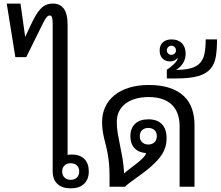

<svg xmlns="http://www.w3.org/2000/svg" viewBox="-20 -1028 1215 1057"><path d="M118.7 -824.7 148.4 -888.2Q163.1 -919.9 176.5 -942.6Q189.9 -965.3 204.1 -980Q218.3 -994.6 234.6 -1001.5Q251 -1008.3 272 -1008.3Q309.1 -1008.3 330.6 -981.2Q352.1 -954.1 352.1 -891.6V-175.3Q354.5 -176.3 362.1 -176.8Q369.6 -177.2 376 -177.2Q419.4 -177.2 444.1 -153.1Q468.8 -128.9 468.8 -84.5Q468.8 -40.5 442.9 -15.9Q417 8.8 369.6 8.8Q321.3 8.8 295.7 -15.9Q270 -40.5 270 -84.5V-895Q270 -921.9 266.4 -932.4Q262.7 -942.9 254.4 -942.9Q250.5 -942.9 246.3 -941.2Q242.2 -939.5 237.1 -933.6Q231.9 -927.7 225.6 -917Q219.2 -906.2 210.9 -888.2L124.5 -713.4H64.5L17.1 -1008.3H92.8ZM416 -84.5Q416 -105 403.3 -117.2Q390.6 -129.4 368.7 -129.4Q348.6 -129.4 335.4 -117.2Q322.3 -105 322.3 -84.5Q322.3 -63 335.4 -50.5Q348.6 -38.1 368.7 -38.1Q390.6 -38.1 403.3 -50.5Q416 -63 416 -84.5Z M843.3 -277.8Q843.3 -299.8 830.3 -311.8Q817.4 -323.7 795.9 -323.7Q775.9 -323.7 762.7 -311.8Q749.5 -299.8 749.5 -277.8Q749.5 -257.3 762.7 -244.9Q775.9 -232.4 795.9 -232.4Q817.4 -232.4 830.3 -244.9Q843.3 -257.3 843.3 -277.8ZM784.2 -185.1Q742.7 -188.5 720.2 -212.6Q697.8 -236.8 697.8 -277.8Q697.8 -321.8 723.6 -346.4Q749.5 -371.1 796.9 -371.1Q845.7 -371.1 871.3 -344.5Q897 -317.9 897 -267.6Q897 -241.2 890.6 -219.7Q884.3 -198.2 872.8 -179.7Q861.3 -161.1 845.5 -144.3Q829.6 -127.4 810.5 -110.4Q792.5 -94.2 770.8 -78.1Q749 -62 729 -47.6Q709 -33.2 692.6 -21Q676.3 -8.8 668.5 0H583V-58.1Q583 -97.7 580.1 -128.2Q577.1 -158.7 572.5 -183.6Q567.9 -208.5 562.5 -229Q557.1 -249.5 552.5 -269.5Q547.9 -289.6 544.9 -310.3Q542 -331.1 542 -356Q542 -401.9 559.6 -439.5Q577.1 -477.1 610.4 -503.9Q643.6 -530.8 691.2 -545.4Q738.8 -560.1 798.8 -560.1Q867.2 -560.1 915 -543.7Q962.9 -527.3 993.2 -498Q1023.4 -468.8 1037.1 -428.2Q1050.8 -387.7 1050.8 -339.8V0H968.8V-334Q968.8 -371.1 958.3 -400.6Q947.8 -430.2 926.5 -450.9Q905.3 -471.7 873.3 -482.7Q841.3 -493.7 798.8 -493.7Q757.8 -493.7 725.3 -484.1Q692.9 -474.6 670.2 -457Q647.5 -439.5 635.3 -414.3Q623 -389.2 623 -357.9Q623 -324.2 628.2 -293.5Q633.3 -262.7 640.4 -229.5Q647.5 -196.3 654.1 -158.4Q660.6 -120.6 663.6 -73.2Q674.8 -84.5 694.1 -98.6Q713.4 -112.8 732.4 -127.9Q751.5 -143.1 766.6 -158Q781.7 -172.9 784.2 -185.1Z M1002 -733.9Q1002 -703.6 988 -680.9Q974.1 -658.2 949.2 -643.1Q1000.5 -643.6 1032.5 -652.8Q1064.5 -662.1 1082.3 -682.4Q1100.1 -702.6 1106.2 -734.4Q1112.3 -766.1 1112.3 -811H1174.8Q1174.8 -756.8 1168.2 -716.3Q1161.6 -675.8 1138.9 -649.2Q1116.2 -622.6 1072 -609.4Q1027.8 -596.2 952.6 -596.2H898.4V-644Q907.7 -650.4 918.2 -658.4Q928.7 -666.5 937.7 -675.3Q946.8 -684.1 952.6 -692.9Q958.5 -701.7 958.5 -709.5Q951.7 -700.7 940.7 -695.3Q929.7 -689.9 916 -689.9Q904.3 -689.9 894 -693.6Q883.8 -697.3 876 -704.6Q868.2 -711.9 863.5 -723.1Q858.9 -734.4 858.9 -750Q858.9 -779.8 877.2 -795.4Q895.5 -811 923.3 -811Q943.8 -811 958.7 -804.9Q973.6 -798.8 983.2 -788.3Q992.7 -777.8 997.3 -763.7Q1002 -749.5 1002 -733.9ZM898.4 -751Q898.4 -740.2 906 -733.2Q913.6 -726.1 923.8 -726.1Q934.1 -726.1 941.4 -733.2Q948.7 -740.2 948.7 -751Q948.7 -761.7 941.4 -769Q934.1 -776.4 923.8 -776.4Q913.6 -776.4 906 -769Q898.4 -761.7 898.4 -751Z"/></svg>

Font: Noto Sans Southeast Asian
Style: Regular
Weight: 400
Designer: Monotype Design Team
Foundry: Monotype Imaging Inc.
Version: Version 1.06 uh; ttfautohint (v1.4.1)